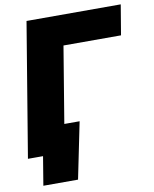

<svg xmlns="http://www.w3.org/2000/svg" viewBox="-95 -799 822 1027"><g transform="rotate(-10 316.0 -286.0)"><path d="M632.3 -727.5 605 -564H292.5L199.2 0H0L120.6 -727.5ZM56.2 156.2 82 0H35.2L60.1 -149.9H307.1L244.6 156.2Z"/></g></svg>

Font: Inter 20pt Black
Style: Italic
Weight: 900
Italic angle: -9.3988°
Version: Version 4.001;git-66647c0bb